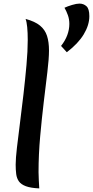

<svg xmlns="http://www.w3.org/2000/svg" viewBox="-20 -1031 516 1066"><path d="M67 -117Q67 -150 74 -211Q81 -272 91 -349Q101 -426 110.5 -509Q120 -592 127 -670Q134 -748 134 -809Q134 -850 131 -880.5Q128 -911 122 -926Q174 -912 202 -889Q230 -866 241 -832Q252 -798 252 -751Q252 -705 243 -631Q234 -557 223 -465Q212 -373 203 -273Q194 -173 194 -75Q194 -52 195.5 -29.5Q197 -7 198 15Q151 13 124 3Q97 -7 85 -24Q73 -41 70 -64.5Q67 -88 67 -117ZM338 -988Q355 -996 380 -1003.5Q405 -1011 421 -1011Q444 -1011 460 -996.5Q476 -982 476 -941Q476 -892 445 -840.5Q414 -789 351 -741L319 -776Q342 -805 353.5 -836Q365 -867 365 -898Q365 -924 357 -946.5Q349 -969 338 -988Z"/></svg>

Font: Merienda
Style: Bold
Weight: 700
Designer: Eduardo Rodriguez Tunni
Foundry: Eduardo Rodriguez Tunni
Version: Version 2.001